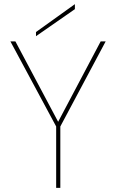

<svg xmlns="http://www.w3.org/2000/svg" viewBox="-20 -903 558 923"><path d="M250 -295 30 -704H54L264 -309H255L464 -704H488L270 -295V0H250ZM153 -749 340 -883V-859L153 -729Z"/></svg>

Font: Poppins Devanagari Thin
Style: Regular
Weight: 100
Designer: Ninad Kale (Devanagari), Jonny Pinhorn (Latin)
Foundry: Indian Type Foundry
Version: 4.005